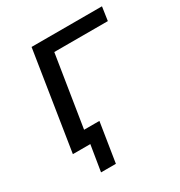

<svg xmlns="http://www.w3.org/2000/svg" viewBox="-150 -595 777 829"><g transform="rotate(-30 238.5 -180.5)"><path d="M115 129 136 0H52L63 -67H220L189 129ZM49 0 126 -490H477L467 -422H200L133 0Z"/></g></svg>

Font: Nunito Sans 10pt
Style: Italic
Weight: 400
Italic angle: -9°
Designer: Vernon Adams
Foundry: Vernon Adams
Version: Version 3.101;gftools[0.9.27]